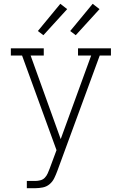

<svg xmlns="http://www.w3.org/2000/svg" viewBox="-20 -989 640 1009"><path d="M121 0V-38H165Q178 -38 192 -41.5Q206 -45 215.5 -55Q225 -65 230.5 -77.5Q236 -90 241 -103L277 -200L96 -697H37V-735H210V-697H141L299 -258L459 -697H390V-735H563V-697H504L281 -90Q274 -71 265 -52.5Q256 -34 240.5 -21Q225 -8 205 -4Q185 0 165 0ZM378 -804 349 -826 467 -969 503 -941ZM208 -804 179 -826 297 -969 333 -941Z"/></svg>

Font: Iosevka Slab XLtEx
Style: Regular
Weight: 200
Width: 7
Monospace: yes
Designer: Belleve Invis
Foundry: Belleve Invis
Version: Version 11.1.0; ttfautohint (v1.8.3)